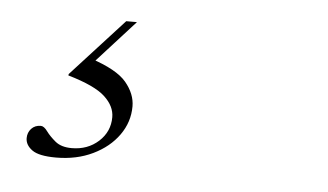

<svg xmlns="http://www.w3.org/2000/svg" viewBox="-31 -47 563 330"><g transform="rotate(5 250.0 118.0)"><path d="M75 239.5Q45.5 239.5 33.8 231Q22 222.5 22 210.5Q22 201 28.2 194.2Q34.5 187.5 44.5 187.5Q50 187.5 56 195.8Q62 204 72.2 212.5Q82.5 221 100.5 221Q128 221 146.8 204Q165.5 187 165.5 162Q165.5 143 148 126.8Q130.5 110.5 84 97L84.5 94.5L175 -4.5H193.5L115.5 81.5L119.5 64.5Q165.5 79.5 182 99.2Q198.5 119 198.5 140.5Q198.5 167.5 182.5 190Q166.5 212.5 138.5 226Q110.5 239.5 75 239.5Z"/></g></svg>

Font: Newsreader 60pt Light
Style: Italic
Weight: 300
Italic angle: -17°
Designer: Hugues Gentile
Foundry: Production Type
Version: Version 1.003